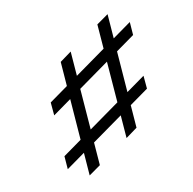

<svg xmlns="http://www.w3.org/2000/svg" viewBox="-138 -695 905 899"><g transform="rotate(-30 314.0 -246.0)"><path d="M337.1 -4.8 484.7 -533.9 550 -551.6 401.6 -23.4ZM25.8 -16.1 42.7 -76.6 551.6 -217.7 535.5 -157.3ZM100 60.5 248.4 -467.7 312.9 -486.3 165.3 42.7ZM96.8 -266.1 112.9 -326.6 621.8 -467.7 604.8 -407.3Z"/></g></svg>

Font: Playfair 5pt SemiExpanded Light
Style: Italic
Weight: 300
Width: 6
Italic angle: -15.6°
Designer: Claus Eggers Sørensen
Foundry: Claus Eggers Sørensen
Version: Version 2.203